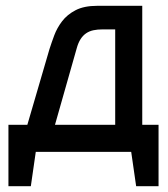

<svg xmlns="http://www.w3.org/2000/svg" viewBox="-20 -521 576 660"><path d="M469 -92V-501H314Q269 -501 240 -486Q211 -471 193.5 -448Q176 -425 166.5 -399.5Q157 -374 150 -352L74 -92H9V119H86L103 1H431L448 119H525V-92ZM169 -92 244 -356Q249 -374 257 -386.5Q265 -399 276 -406.5Q287 -414 301 -417Q315 -420 333 -420H376V-92Z"/></svg>

Font: Advent Pro SemiBold
Style: Regular
Weight: 600
Designer: VivaRado, Andreas Kalpakidis
Foundry: VivaRado, Andreas Kalpakidis
Version: Version 3.000